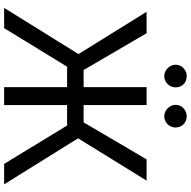

<svg xmlns="http://www.w3.org/2000/svg" viewBox="-17 -930 946 953"><g transform="rotate(90 456.5 -453.0)"><path d="M501 0H412.1V-707H501ZM248 -369.1 38.1 -707H144.5L327.1 -394.5H586.9L770.5 -707H876L666 -367.2L894.5 0H793L602.5 -312.5H310.5L119.1 0H18.6ZM300.8 -850.6Q300.8 -866.2 308.6 -878.9Q316.4 -891.6 329.1 -898.9Q341.8 -906.2 356.4 -906.2Q373 -906.2 385.7 -899.4Q398.4 -892.6 405.8 -879.9Q413.1 -867.2 413.1 -850.6Q413.1 -835.9 405.8 -823.2Q398.4 -810.5 385.7 -802.7Q373 -794.9 356.4 -794.9Q342.8 -794.9 329.6 -802.7Q316.4 -810.5 308.6 -823.7Q300.8 -836.9 300.8 -850.6ZM500 -850.6Q500 -866.2 507.8 -878.9Q515.6 -891.6 528.8 -898.9Q542 -906.2 556.6 -906.2Q572.3 -906.2 585 -898.9Q597.7 -891.6 605 -878.9Q612.3 -866.2 612.3 -850.6Q612.3 -835.9 605 -823.2Q597.7 -810.5 585 -802.7Q572.3 -794.9 556.6 -794.9Q542 -794.9 528.8 -802.7Q515.6 -810.5 507.8 -823.7Q500 -836.9 500 -850.6Z"/></g></svg>

Font: WEMIX Pretendard Variable
Style: Regular
Weight: 400
Designer: Base glyphs from Inter by Rasmus Andersson; Hangeul glyphs from Noto Sans CJK(Source Han Sans) by Jang Soo-young and Kan
Foundry: Kil Hyung-jin
Version: Version 1.000;Glyphs 3.2 (3208)